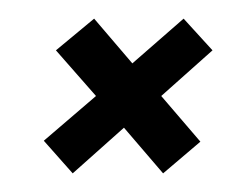

<svg xmlns="http://www.w3.org/2000/svg" viewBox="-20 -234 248 206"><path d="M195 -82 153 -131 208 -180 177 -214 122 -166 81 -214 40 -180 83 -131 27 -83 58 -48 113 -97 155 -48Z"/></svg>

Font: Hussar Tani
Style: DwaKurs
Weight: 700
Foundry: Cannot Into Space Fonts
Version: Version 0.92